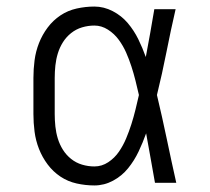

<svg xmlns="http://www.w3.org/2000/svg" viewBox="-20 -558 640 586"><path d="M268 8Q241 8 214 2Q187 -4 164.5 -19Q142 -34 125.5 -56Q109 -78 99 -103.5Q89 -129 85.5 -156Q82 -183 82 -210V-320Q82 -347 85.5 -374Q89 -401 99 -426.5Q109 -452 125.5 -474Q142 -496 164.5 -511Q187 -526 214 -532Q241 -538 268 -538Q297 -538 324 -524Q351 -510 370 -487.5Q389 -465 402 -438.5Q415 -412 425 -384Q432 -421 438.5 -457.5Q445 -494 451 -530H516Q501 -465 488 -399Q475 -333 459 -268Q475 -201 489 -134Q503 -67 518 0H453Q446 -38 439.5 -76Q433 -114 426 -151Q416 -123 403 -95.5Q390 -68 371 -44.5Q352 -21 325 -6.5Q298 8 268 8ZM268 -50Q291 -50 310.5 -63Q330 -76 343 -95Q356 -114 365 -135.5Q374 -157 381 -179Q388 -201 393.5 -223.5Q399 -246 404 -268Q399 -290 393.5 -312Q388 -334 381 -355.5Q374 -377 365 -397.5Q356 -418 342.5 -436.5Q329 -455 309.5 -467.5Q290 -480 268 -480Q249 -480 230.5 -474.5Q212 -469 197 -457Q182 -445 172 -429Q162 -413 156.5 -395Q151 -377 149 -358Q147 -339 147 -320V-210Q147 -191 149 -172Q151 -153 156.5 -135Q162 -117 172 -101Q182 -85 197 -73Q212 -61 230.5 -55.5Q249 -50 268 -50Z"/></svg>

Font: Iosevka Slab Light Extended
Style: Regular
Weight: 300
Width: 7
Monospace: yes
Designer: Belleve Invis
Foundry: Belleve Invis
Version: Version 11.1.0; ttfautohint (v1.8.3)